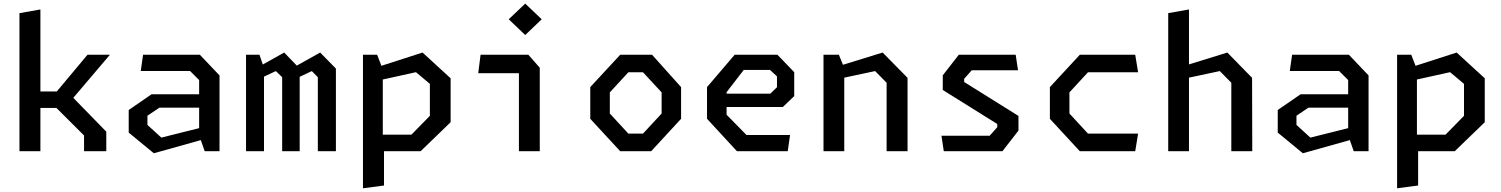

<svg xmlns="http://www.w3.org/2000/svg" viewBox="-20 -816 8100 1036"><path d="M433.5 0H553.5V-105.5L375.5 -288L573 -520.5H452L286.5 -322.5H198V-765L85 -745V0H198V-233.5H284.5L433.5 -85Z M1084.5 0H1164.5V-409L1058.5 -520.5H752L739.5 -433H1005.5L1054.5 -384V-307.5H798L674.5 -222.5V-100.5L810 11L1063.5 -60ZM775.5 -142V-191.5L840 -235H1054.5V-124.5L850.5 -73.5Z M1695 0H1792.5V-446L1707.5 -532.5L1581.5 -462L1513.5 -532.5L1398 -468L1380 -520.5H1307.5V0H1404.5V-402.5L1468.5 -432.5L1502.5 -399.5V0H1597V-401.5L1662.5 -432.5L1695 -399.5Z M1938.5 200 2052 185V0H2249.5L2411.5 -156.5V-393.5L2260 -532.5L2038 -461L2015 -520.5H1938.5ZM2045.5 -89.5V-387L2224.5 -426.5L2299.5 -363.5V-191L2200 -89.5Z M2780 0H2892.5V-450.5L2831 -520.5H2573L2560.5 -421H2780ZM2725 -712 2814 -627 2903 -712 2814 -796.5Z M3326.5 0H3493.5L3655 -175V-346L3498.5 -520.5H3326.5L3165 -346V-175ZM3270.5 -203.5V-317.5L3370.5 -426H3449.5L3550 -317.5V-203.5L3449.5 -95H3370.5Z M3956.5 0H4230.5L4243 -87.5H4008L3900.5 -197V-238.5H4204L4265.5 -297.5V-426.5L4175 -520.5H3944L3795 -346V-175ZM3900.5 -310.5V-318.5L3993 -438.5H4135L4172.5 -404V-345.5L4136.5 -310.5Z M4764 0H4877V-396L4742.5 -532.5L4528.5 -466.5L4506.5 -520.5H4423.5V0H4535.5V-397L4702 -432.5L4764 -369.5Z M5072.5 0H5389L5475.5 -111.5V-190.5L5182.5 -373.5V-391L5223.5 -437H5473L5460.5 -520.5H5153.5L5067 -409.5V-330.5L5361 -147V-129.5L5320 -83.5H5060Z M5806.5 0H6105.5L6121 -95H5850.5L5750.5 -203.5V-317.5L5850.5 -426H6121L6105.5 -520.5H5806.5L5645 -346V-175Z M6624 0H6737L6736 -396L6602.5 -532.5L6395.5 -468.5V-765L6283.5 -745V0H6395.5V-397L6562 -432.5L6624 -369.5Z M7284.5 0H7364.5V-409L7258.5 -520.5H6952L6939.5 -433H7205.5L7254.5 -384V-307.5H6998L6874.5 -222.5V-100.5L7010 11L7263.5 -60ZM6975.5 -142V-191.5L7040 -235H7254.5V-124.5L7050.5 -73.5Z M7518.5 200 7632 185V0H7829.5L7991.5 -156.5V-393.5L7840 -532.5L7618 -461L7595 -520.5H7518.5ZM7625.5 -89.5V-387L7804.5 -426.5L7879.5 -363.5V-191L7780 -89.5Z"/></svg>

Font: Monaspace Krypton Medium
Style: Regular
Weight: 500
Designer: Riley Cran & the Lettermatic Team
Foundry: Lettermatic
Version: Version 1.101 (Monaspace Krypton)